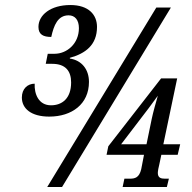

<svg xmlns="http://www.w3.org/2000/svg" viewBox="-20 -744 763 764"><path d="M176 -280C266 -280 334 -330 334 -418C334 -468 305 -504 258 -511V-514C320 -531 366 -565 366 -637C366 -685 333 -724 260 -724C181 -724 133 -684 133 -637C133 -606 153 -597 184 -597C194 -643 210 -683 253 -683C278 -683 294 -665 294 -632C294 -570 246 -530 197 -530H170L162 -490H188C241 -490 263 -461 263 -416C263 -351 226 -325 183 -325C133 -325 116 -371 118 -411C90 -411 67 -391 67 -356C67 -312 104 -280 176 -280ZM168 0H227L660 -714H602ZM468 0H644L652 -33H636C621 -33 608 -36 608 -56C608 -63 611 -79 614 -90L622 -128H687L697 -170H630L685 -432H621L411 -162L404 -128H553L542 -71C534 -37 517 -33 497 -33H475ZM462 -170 572 -314C587 -334 601 -353 608 -363C601 -339 589 -296 584 -272L563 -170Z"/></svg>

Font: Noto Serif ExtraCondensed
Style: Italic
Weight: 400
Width: 2
Italic angle: -12°
Designer: Monotype Design Team
Foundry: Monotype Imaging Inc.
Version: Version 2.014